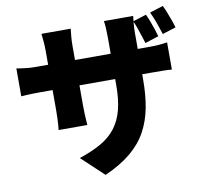

<svg xmlns="http://www.w3.org/2000/svg" viewBox="-94 -922 1188 1112"><g transform="rotate(-10 500.0 -366.0)"><path d="M829 -786Q839 -766 848 -741.5Q857 -717 865 -693.5Q873 -670 878 -651L798 -625Q791 -647 783.5 -670Q776 -693 768 -716.5Q760 -740 750 -761ZM934 -819Q944 -799 953.5 -774.5Q963 -750 971.5 -726.5Q980 -703 985 -684L906 -659Q896 -691 883 -727Q870 -763 855 -794ZM748 -418Q748 -329 734 -254.5Q720 -180 686 -117.5Q652 -55 591.5 -4.5Q531 46 438 87L308 -35Q383 -60 436.5 -90.5Q490 -121 523.5 -164.5Q557 -208 573 -268.5Q589 -329 589 -414V-693Q589 -724 587.5 -748.5Q586 -773 583 -792H755Q753 -773 750.5 -748.5Q748 -724 748 -693ZM386 -782Q384 -764 381.5 -738.5Q379 -713 379 -681V-329Q379 -305 380 -283.5Q381 -262 382 -245.5Q383 -229 384 -216H215Q217 -229 218 -245.5Q219 -262 220 -283.5Q221 -305 221 -329V-682Q221 -707 219 -731.5Q217 -756 214 -782ZM36 -610Q48 -608 64 -605.5Q80 -603 101 -601Q122 -599 149 -599H801Q845 -599 870.5 -601Q896 -603 922 -607V-447Q901 -449 873 -449.5Q845 -450 802 -450H149Q122 -450 102 -449.5Q82 -449 66.5 -448Q51 -447 36 -446Z"/></g></svg>

Font: Noto Sans SC Thin Black
Style: Regular
Weight: 900
Version: Version 2.004-H2;hotconv 1.0.118;makeotfexe 2.5.65603